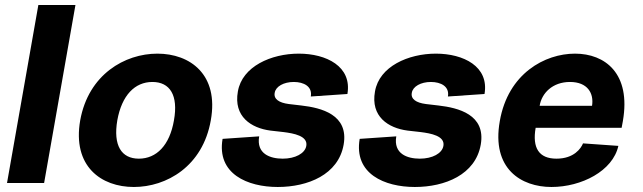

<svg xmlns="http://www.w3.org/2000/svg" viewBox="-20 -730 2564 766"><path d="M8 0H156L281 -710H133Z M514 16C644 16 789 -66 821 -250C854 -433 738 -516 608 -516C478 -516 333 -433 300 -250C268 -66 384 16 514 16ZM448 -250C466 -350 518 -403 588 -403C658 -403 692 -350 674 -250C657 -150 604 -97 534 -97C464 -97 431 -150 448 -250Z M1088 16C1208 16 1330 -33 1351 -153C1372 -273 1261 -300 1183 -309L1132 -315C1093 -320 1071 -335 1076 -360C1080 -385 1112 -403 1152 -403C1192 -403 1227 -385 1220 -345L1366 -355C1385 -465 1282 -516 1172 -516C1062 -516 946 -465 929 -365C911 -265 982 -219 1059 -209L1112 -203C1151 -198 1209 -188 1202 -148C1197 -118 1158 -97 1108 -97C1058 -97 1002 -116 1014 -186L868 -176C844 -36 968 16 1088 16Z M1635 16C1755 16 1877 -33 1898 -153C1919 -273 1808 -300 1730 -309L1679 -315C1640 -320 1618 -335 1623 -360C1627 -385 1659 -403 1699 -403C1739 -403 1774 -385 1767 -345L1913 -355C1932 -465 1829 -516 1719 -516C1609 -516 1493 -465 1476 -365C1458 -265 1529 -219 1606 -209L1659 -203C1698 -198 1756 -188 1749 -148C1744 -118 1705 -97 1655 -97C1605 -97 1549 -116 1561 -186L1415 -176C1391 -36 1515 16 1635 16Z M2180 16C2300 16 2425 -48 2447 -148L2306 -158C2298 -138 2270 -97 2200 -97C2130 -97 2103 -140 2117 -220H2460L2465 -247C2498 -437 2394 -516 2274 -516C2154 -516 2007 -437 1974 -247C1940 -56 2060 16 2180 16ZM2133 -308C2141 -358 2184 -403 2254 -403C2324 -403 2350 -358 2342 -308Z"/></svg>

Font: Uncut Sans
Style: Bold Italic
Weight: 700
Italic angle: -10°
Designer: Kasper Nordkvist
Foundry: Uncut Type
Version: Version 1.111;FEAKit 1.0